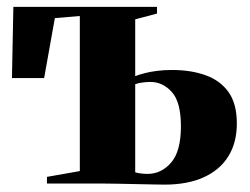

<svg xmlns="http://www.w3.org/2000/svg" viewBox="-20 -522 711 546"><path d="M448 3Q436.5 3 414 2.5Q391.5 2 365.2 1.5Q339 1 315.5 0.5Q292 0 277.5 0H113.5V-19L207 -35.5V-476.5L136 -470.5L105.5 -300H14L18 -502.5H426.5V-483.5L364.5 -467V-305.5Q377.5 -310.5 392.5 -314.2Q407.5 -318 426.8 -320.5Q446 -323 469.5 -323Q523 -323 564.8 -308Q606.5 -293 630 -260Q653.5 -227 653.5 -171Q653.5 -116 629.2 -77.2Q605 -38.5 559.2 -17.8Q513.5 3 448 3ZM399.5 -27.5Q439 -27.5 466.8 -59.8Q494.5 -92 494.5 -163Q494.5 -231.5 468.8 -260.2Q443 -289 407.5 -289Q396.5 -289 384 -287.2Q371.5 -285.5 364.5 -282.5V-32Q370.5 -30 380 -28.8Q389.5 -27.5 399.5 -27.5Z"/></svg>

Font: Merriweather 144pt ExtraBold
Style: Regular
Weight: 800
Version: Version 2.100